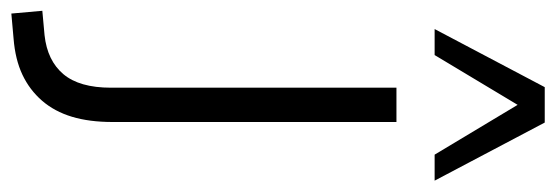

<svg xmlns="http://www.w3.org/2000/svg" viewBox="-406 -458 1004 347"><g transform="rotate(90 96.5 -285.0)"><path d="M-52 197 -57 141 -13 137Q33 132 57.5 103Q82 74 82 17V-499H144V14Q144 56 134.5 87.5Q125 119 105.5 141.5Q86 164 58.5 177Q31 190 -7 193ZM-24 -568 81 -767H145L250 -568H203L113 -718L23 -568Z"/></g></svg>

Font: Nunitoga
Style: Light
Weight: 300
Designer: Vernon Adams
Foundry: Vernon Adams
Version: Version 1.0